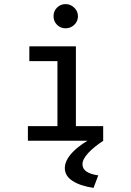

<svg xmlns="http://www.w3.org/2000/svg" viewBox="-20 -686 640 936"><path d="M116 0V-71H260V-388H123V-460H350V-71H483V0ZM300 -548Q275 -548 258 -565Q241 -582 241 -607Q241 -632 258 -649Q275 -666 300 -666Q324 -666 342 -648.5Q360 -631 360 -607Q360 -582 342 -565Q324 -548 300 -548ZM459 169 436 230Q370 220 333 195.5Q296 171 296 134Q296 95 335.5 54.5Q375 14 446 -22L484 0Q439 29 410.5 59.5Q382 90 382 115Q382 158 459 169Z"/></svg>

Font: Inconsolata Expanded Medium
Style: Regular
Weight: 500
Width: 7
Monospace: yes
Designer: Raph Levien, Cyreal, Brenton Simpson
Foundry: Raph Levien, Cyreal, Google
Version: Version 3.001; ttfautohint (v1.8.2.53-6de2)